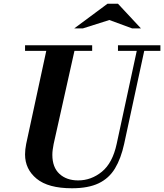

<svg xmlns="http://www.w3.org/2000/svg" viewBox="-20 -996 878 1027"><path d="M365 11Q238 11 176 -40Q114 -91 114 -170Q114 -183 115.5 -197Q117 -211 120 -226L234 -754H385L267 -226Q264 -211 262 -196Q260 -181 260 -168Q260 -101 298 -66Q336 -31 398 -31Q468 -31 525 -77.5Q582 -124 604 -226L718 -754H758L644 -226Q627 -148 595 -95Q563 -42 507.5 -15.5Q452 11 365 11ZM114 -724V-754H473V-724ZM611 -724V-754H838V-724ZM377 -844 555 -976H611L734 -844H687L565 -889L423 -844Z"/></svg>

Font: Libre Bodoni
Style: Italic
Weight: 400
Italic angle: -13°
Designer: Pablo Impallari, Rodrigo Fuenzalida
Foundry: Impallari Type
Version: Version 2.005;gftools[0.9.23]